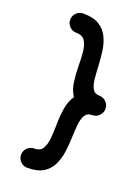

<svg xmlns="http://www.w3.org/2000/svg" viewBox="-141 -797 626 860"><g transform="rotate(20 172.0 -367.5)"><path d="M341.8 -367.2Q341.8 -348.1 328.1 -334.5Q314.5 -320.8 295.4 -320.8Q272 -320.8 261.7 -303.5Q251.5 -286.1 248.5 -257.3Q245.6 -228.5 244.6 -194.3Q243.7 -160.2 238.8 -126Q233.9 -91.8 220.2 -63Q206.5 -34.2 178.7 -16.8Q150.9 0.5 102.5 0.5Q83.5 0.5 70.1 -12.9Q56.6 -26.4 56.6 -45.4Q56.6 -64.5 70.1 -77.9Q83.5 -91.3 102.5 -91.3Q131.3 -91.3 142.8 -111.1Q154.3 -130.9 157 -163.1Q159.7 -195.3 160.2 -232.7Q160.6 -270 166.5 -305.7Q172.4 -341.3 190.9 -368.2Q173.3 -395 168.2 -430.7Q163.1 -466.3 162.8 -503.4Q162.6 -540.5 159.7 -572.3Q156.7 -604 144.5 -623.5Q132.3 -643.1 102.5 -643.1Q83.5 -643.1 70.1 -656.5Q56.6 -669.9 56.6 -689Q56.6 -708 70.1 -721.4Q83.5 -734.9 102.5 -734.9Q150.9 -734.9 179 -717.5Q207 -700.2 220.9 -671.4Q234.9 -642.6 239.7 -608.4Q244.6 -574.2 246.1 -540Q247.6 -505.9 250.5 -477.1Q253.4 -448.2 263.2 -430.9Q272.9 -413.6 295.4 -413.6Q314.5 -413.6 328.1 -399.9Q341.8 -386.2 341.8 -367.2Z"/></g></svg>

Font: Mikhak-DS2-FD Medium
Style: Regular
Weight: 500
Designer: Amin Abedi
Version: Version 3.4